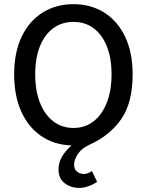

<svg xmlns="http://www.w3.org/2000/svg" viewBox="-20 -687 705 921"><path d="M360.8 214.4Q319.3 214.4 290 191.7Q260.7 168.9 260.7 126Q260.7 91.3 279.1 61.8Q297.4 32.2 323.2 10.7Q238.8 7.8 177 -34.9Q115.2 -77.6 81.5 -153.1Q47.9 -228.5 47.9 -330.6Q47.9 -436 84.2 -511.5Q120.6 -586.9 184.8 -627Q249 -667 332.5 -667Q416 -667 480 -626.7Q543.9 -586.4 580.1 -511Q616.2 -435.5 616.2 -330.6Q616.2 -195.8 562.7 -117.2Q509.3 -38.6 411.1 6.3Q372.1 23.9 353.8 51.3Q335.4 78.6 335.4 103Q335.4 125.5 349.9 136.5Q364.3 147.5 381.3 147.5Q392.6 147.5 402.6 143.6Q412.6 139.6 420.9 133.3L445.8 185.1Q430.2 196.8 406 205.6Q381.8 214.4 360.8 214.4ZM332.5 -73.2Q387.7 -73.2 428.7 -105Q469.7 -136.7 492.4 -194.6Q515.1 -252.4 515.1 -330.6Q515.1 -408.7 492.4 -465.1Q469.7 -521.5 428.7 -551.8Q387.7 -582 332.5 -582Q276.9 -582 235.6 -551.8Q194.3 -521.5 171.6 -465.1Q148.9 -408.7 148.9 -330.6Q148.9 -252.4 171.6 -194.6Q194.3 -136.7 235.6 -105Q276.9 -73.2 332.5 -73.2Z"/></svg>

Font: Varta Light SemiBold
Style: Regular
Weight: 600
Version: Version 1.004